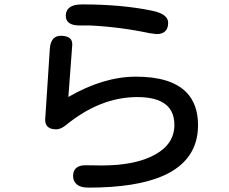

<svg xmlns="http://www.w3.org/2000/svg" viewBox="-20 -792 1040 872"><path d="M341.8 -676.3Q287.6 -676.3 279.8 -709.5Q278.8 -714.8 278.8 -720.7Q278.8 -741.2 291.5 -753.9Q309.6 -772 352.5 -772Q532.7 -772 668.9 -743.7Q743.7 -729 743.7 -688.5Q743.7 -663.6 730.5 -650.4Q717.3 -637.2 691.4 -637.2H690.9L660.2 -641.1Q527.8 -669.4 389.6 -676.3ZM290.5 -351.6Q449.7 -443.8 597.7 -443.8Q755.4 -443.8 825.2 -374Q879.4 -319.8 879.4 -223.6Q879.4 -64 721.2 6.3Q599.1 60.1 381.8 60.1Q342.8 60.1 325.7 42.5Q312 29.3 312 7.1Q312 -15.1 324.2 -27.3Q338.4 -41.5 368.2 -41.5L441.4 -40.5Q596.2 -40.5 685.1 -90.3Q772 -138.7 772 -224.6Q772 -297.4 717.3 -327.6Q676.3 -351.1 603.5 -351.1Q434.6 -351.1 278.8 -223.1Q255.4 -204.6 235.4 -204.6Q208.5 -204.6 195.8 -217.3Q185.1 -228.5 185.1 -247.6Q185.1 -250 206.5 -572.8Q209 -603 223.1 -617.2Q235.4 -629.4 255.9 -629.4Q298.8 -629.4 306.6 -603.5Q308.1 -598.1 308.1 -593.8Q308.1 -589.4 308.1 -587.4Z"/></svg>

Font: YuPearl-Medium
Style: Medium
Weight: 500
Designer: Max Yao
Foundry: Max-Everyday
Version: Version 1.011; ttfautohint (v1.8.3)